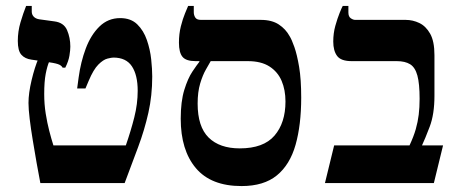

<svg xmlns="http://www.w3.org/2000/svg" viewBox="-20 -617 1543 647"><path d="M116 0Q110 -30 103.5 -67.5Q97 -105 90.5 -144Q84 -183 80 -216.5Q76 -250 76 -270Q76 -303 86.5 -347Q97 -391 110 -421L146 -410Q139 -394 134 -368Q129 -342 129 -300Q129 -266 134 -234.5Q139 -203 146 -176Q153 -149 160 -127H404Q421 -176 432.5 -221.5Q444 -267 444 -311Q444 -364 424.5 -393.5Q405 -423 362 -423Q356 -423 342 -419.5Q328 -416 311.5 -399.5Q295 -383 279 -345L268 -319H240L245 -356Q252 -408 269 -453.5Q286 -499 315 -527.5Q344 -556 385 -556Q421 -556 442.5 -535Q464 -514 475 -482Q486 -450 489.5 -417Q493 -384 493 -359Q493 -295 480 -237Q467 -179 445.5 -121.5Q424 -64 400 0ZM191 -389Q187 -397 175 -401Q163 -405 134 -409L86 -416Q64 -419 52 -432.5Q40 -446 40 -479Q40 -511 49 -541.5Q58 -572 68 -597H87V-578Q87 -568 93.5 -561Q100 -554 112 -552L163 -545Q195 -541 206 -515.5Q217 -490 217 -460Q217 -448 214 -429.5Q211 -411 200 -389Z M794 10Q691 10 640 -50.5Q589 -111 589 -217Q589 -275 601 -314Q613 -353 628.5 -376Q644 -399 652 -409V-427H690V-411Q685 -402 674 -383Q663 -364 654.5 -335.5Q646 -307 646 -268Q646 -190 683 -153.5Q720 -117 788 -117Q868 -117 905 -160Q942 -203 942 -275Q942 -314 929 -344.5Q916 -375 888 -393Q860 -411 815 -411H639Q607 -411 595 -425.5Q583 -440 583 -473Q583 -503 589.5 -528.5Q596 -554 603.5 -572Q611 -590 614 -597H633V-576Q633 -566 638 -558Q643 -550 657 -550H859Q896 -550 919.5 -534.5Q943 -519 956 -495Q963 -484 972 -458.5Q981 -433 988 -391.5Q995 -350 995 -288Q995 -196 976 -129Q957 -62 913 -26Q869 10 794 10Z M1075 0 1106 -127H1360Q1374 -157 1381 -181.5Q1388 -206 1391 -230.5Q1394 -255 1394 -284Q1394 -335 1386.5 -362.5Q1379 -390 1362 -400.5Q1345 -411 1317 -411H1165Q1129 -411 1116 -428.5Q1103 -446 1103 -477Q1103 -505 1110 -530Q1117 -555 1124.5 -573.5Q1132 -592 1135 -597H1154V-575Q1154 -561 1162 -555.5Q1170 -550 1177 -550H1347Q1371 -550 1393 -539.5Q1415 -529 1429.5 -503.5Q1444 -478 1444 -431V-294Q1444 -232 1428 -190Q1412 -148 1402 -127H1473L1442 0Z"/></svg>

Font: Frank Ruhl Libre Medium
Style: Regular
Weight: 500
Designer: Yanek Iontef
Foundry: Fontef
Version: Version 6.004